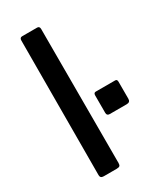

<svg xmlns="http://www.w3.org/2000/svg" viewBox="-189 -810 740 879"><g transform="rotate(-30 181.5 -371.0)"><path d="M177 -19Q177 -8 172.5 -4Q168 0 156 0H88Q70 0 70 -16L72 -727Q72 -742 85 -742H164Q177 -742 177 -727ZM363 -251Q363 -233 344 -233H254Q239 -233 239 -248V-340Q239 -354 250 -354H353Q363 -354 363 -341Z"/></g></svg>

Font: Libre Franklin Thin Medium
Style: Regular
Weight: 500
Version: Version 3.000